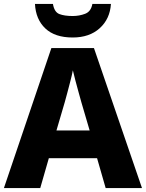

<svg xmlns="http://www.w3.org/2000/svg" viewBox="-20 -963 747 983"><path d="M521 0 477 -153H230L186 0H0L243 -717H461L707 0ZM397 -438Q392 -456 383.5 -486.5Q375 -517 366.5 -549Q358 -581 353 -603Q349 -581 340.5 -548.5Q332 -516 324 -485.5Q316 -455 311 -438L269 -295H439ZM548 -943Q543 -866 490.5 -818.5Q438 -771 352 -771Q261 -771 212 -817.5Q163 -864 159 -943H251Q258 -901 284 -891Q310 -881 352 -881Q386 -881 416 -892.5Q446 -904 453 -943Z"/></svg>

Font: Noto Sans Gujarati UI ExtraBold
Style: Regular
Weight: 800
Designer: Jelle Bosma - Monotype Design Team, Universal Thirst
Foundry: Monotype Imaging Inc.
Version: Version 2.106; ttfautohint (v1.8.4.7-5d5b)